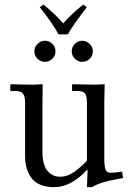

<svg xmlns="http://www.w3.org/2000/svg" viewBox="-20 -793 557 826"><path d="M231.9 -645Q202.1 -699.7 150.9 -761.7L167.5 -773.4Q220.2 -729.5 252 -692.4Q284.2 -730 337.9 -773.4L353.5 -761.7Q296.9 -689.5 271.5 -645ZM302 -540.3Q288.6 -553.7 288.6 -572.3Q288.6 -590.8 302 -604.2Q315.4 -617.7 334 -617.7Q352.5 -617.7 366 -604.2Q379.4 -590.8 379.4 -572.3Q379.4 -553.7 366 -540.3Q352.5 -526.9 334 -526.9Q315.4 -526.9 302 -540.3ZM141.4 -540.3Q127.9 -553.7 127.9 -572.3Q127.9 -590.8 141.4 -604.2Q154.8 -617.7 173.3 -617.7Q191.9 -617.7 205.3 -604.2Q218.8 -590.8 218.8 -572.3Q218.8 -553.7 205.3 -540.3Q191.9 -526.9 173.3 -526.9Q154.8 -526.9 141.4 -540.3ZM428.7 -116.2Q428.7 -78.1 433.8 -64Q439 -49.8 454.1 -49.8Q477.1 -49.8 505.4 -54.7L509.3 -27.3Q471.2 -20 450.9 -15.6Q430.7 -11.2 408.9 -3.7Q387.2 3.9 376.5 12.2H354L356.9 -62H354Q285.2 12.2 213.4 12.2Q177.7 12.2 152.1 1Q126.5 -10.3 113 -30.3Q99.6 -50.3 93.8 -73Q87.9 -95.7 87.9 -123.5V-351.6Q87.9 -378.4 78.9 -390.1Q69.8 -401.9 43.9 -401.9Q37.1 -401.9 27.3 -400.9L24.4 -402.3V-428.2L27.3 -430.7Q94.7 -428.7 127 -428.7L163.6 -430.7L162.6 -351.1V-137.7Q162.6 -112.3 167.7 -93Q172.9 -73.7 180.7 -62.5Q188.5 -51.3 199.2 -44.2Q210 -37.1 219.5 -34.9Q229 -32.7 238.8 -32.7Q271.5 -32.7 303.7 -56.6Q337.9 -82.5 354 -101.6V-349.1Q354 -378.4 346.2 -390.1Q338.4 -401.9 312 -401.9Q298.8 -401.9 292 -400.9L290 -403.3V-427.7L292 -430.7Q362.8 -428.7 390.6 -428.7L430.2 -430.7L428.7 -352.1Z"/></svg>

Font: Libertinage
Style: b
Weight: 400
Designer: OSP
Foundry: OSP
Version: Version 1.0; 2008; OFL relea